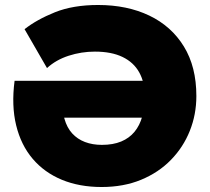

<svg xmlns="http://www.w3.org/2000/svg" viewBox="-20 -735 841 770"><path d="M387.5 15Q298.5 15 228.2 -14Q158 -43 111 -98.2Q64 -153.5 44.8 -232.5Q25.5 -311.5 38.5 -411H646.5L643.5 -263H146.5L231.5 -342Q228.5 -294 238.5 -258.5Q248.5 -223 269.5 -200Q290.5 -177 320.8 -165.5Q351 -154 388.5 -154Q433.5 -154 466 -167.5Q498.5 -181 519.5 -206.5Q540.5 -232 550.5 -268.2Q560.5 -304.5 560.5 -350Q560.5 -405 538.2 -445Q516 -485 471.5 -506.5Q427 -528 360.5 -528Q306.5 -528 255.5 -511.5Q204.5 -495 168.5 -462L78.5 -618Q127.5 -656.5 200.2 -685.8Q273 -715 373.5 -715Q490 -715 578.8 -672.5Q667.5 -630 717.5 -548.5Q767.5 -467 767.5 -350Q767.5 -276 741.2 -210.2Q715 -144.5 665.5 -93.8Q616 -43 545.8 -14Q475.5 15 387.5 15Z"/></svg>

Font: Geologica Black
Style: Regular
Weight: 900
Designer: Sindre Bremnes, Frode Helland
Foundry: Monokrom Skriftforlag AS
Version: Version 1.010;gftools[0.9.28]